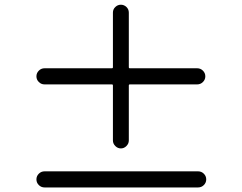

<svg xmlns="http://www.w3.org/2000/svg" viewBox="-20 -824 1040 826"><path d="M828.1 -530.3Q842.8 -530.3 853 -520Q863.3 -509.8 863.3 -495.6Q863.3 -481.4 853 -471.2Q842.8 -460.9 828.1 -460.9H538.1Q534.2 -460.9 534.2 -457V-219.7Q534.2 -206.1 523.9 -195.8Q513.7 -185.5 500 -185.5Q486.3 -185.5 476.1 -195.8Q465.8 -206.1 465.8 -219.7V-457Q465.8 -460.9 461.9 -460.9H171.9Q157.2 -460.9 147 -471.2Q136.7 -481.4 136.7 -495.6Q136.7 -509.8 147 -520Q157.2 -530.3 171.9 -530.3H461.9Q465.8 -530.3 465.8 -534.2V-769.5Q465.8 -784.2 476.1 -793.9Q486.3 -803.7 500 -803.7Q513.7 -803.7 523.9 -793.9Q534.2 -784.2 534.2 -769.5V-534.2Q534.2 -530.3 538.1 -530.3ZM171.9 -86.9H832Q846.7 -86.9 856.9 -76.7Q867.2 -66.4 867.2 -52.2Q867.2 -38.1 856.9 -27.8Q846.7 -17.6 832 -17.6H171.9Q157.2 -17.6 147 -27.8Q136.7 -38.1 136.7 -52.2Q136.7 -66.4 147 -76.7Q157.2 -86.9 171.9 -86.9Z"/></svg>

Font: Gen Jyuu GothicL Regular
Style: Regular
Weight: 400
Designer: [Source Han Sans]
Ryoko NISHIZUKA  (kana & ideographs); Paul D. Hunt (Latin, Greek & Cyrillic); Wenlong ZHANG  (bopomofo
Version: Version 1.002.20150607